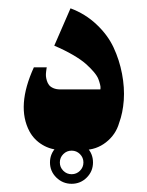

<svg xmlns="http://www.w3.org/2000/svg" viewBox="-20 -360 354 461"><path d="M172 50Q163.7 58.3 152 58.3Q140.3 58.3 132 50Q123.7 41.7 123.7 30Q123.7 18.3 132 10Q140.3 1.7 152 1.7Q163.7 1.7 172 10Q180.3 18.3 180.3 30Q180.3 41.7 172 50ZM115.3 66.3Q130.7 81.3 152 81.3Q173.3 81.3 188.3 66.3Q203.3 51.3 203.3 30Q203.3 8.7 188.3 -6.5Q173.3 -21.7 152 -21.7Q130.7 -21.7 115.3 -6.5Q100 8.7 100 30Q100 51.3 115.3 66.3ZM127 0H181Q211 0 234.5 -18.3Q258 -36.7 266 -64.7Q275 -89 277.2 -119.3Q279.3 -149.7 273 -182.8Q266.7 -216 252.7 -246Q238.7 -276 211.8 -301.3Q185 -326.7 149.3 -340L110.3 -250.3Q135.3 -239.7 155 -228.2Q174.7 -216.7 186 -206.7Q197.3 -196.7 205.3 -187.2Q213.3 -177.7 216.2 -170.2Q219 -162.7 220.3 -157Q221.7 -151.3 221.3 -148.3L221 -145.3H125Q115.3 -145.3 108.3 -148.3Q101.3 -151.3 97.8 -155.8Q94.3 -160.3 92.5 -166.3Q90.7 -172.3 90.3 -177.3Q90 -182.3 90.7 -187.8Q91.3 -193.3 91.7 -195.3Q92 -197.3 92.3 -198.3H61.3Q18.7 -105 50.7 -44.7Q61.7 -24.3 82 -12.2Q102.3 0 127 0Z"/></svg>

Font: Jomhuria
Style: Regular
Weight: 400
Designer: Arabic design by Kourosh Beigpour, Latin design by Eben Sorkin, engineering by Lasse Fister and Khaled Hosney
Version: Version 1.0000